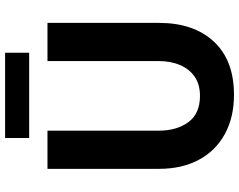

<svg xmlns="http://www.w3.org/2000/svg" viewBox="-110 -792 915 734"><g transform="rotate(-90 347.0 -425.5)"><path d="M351 12Q265 12 201 -23Q137 -58 102.5 -122.5Q68 -187 68 -275V-701H214V-275Q214 -207 246.5 -162.5Q279 -118 347 -118Q391 -118 420.5 -138.5Q450 -159 465 -194.5Q480 -230 480 -275V-701H626V-275Q626 -142 554.5 -65Q483 12 351 12ZM186 -771V-863H512V-771Z"/></g></svg>

Font: Inclusive Sans
Style: Bold
Weight: 700
Designer: Olivia King
Foundry: Olivia King
Version: Version 2.004